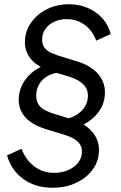

<svg xmlns="http://www.w3.org/2000/svg" viewBox="-20 -777 569 902"><path d="M13 -47 81 -78Q101 -26 141 4.5Q181 35 234 35Q271 35 300.5 22Q330 9 347.5 -13.5Q365 -36 365 -64Q365 -90 350.5 -106Q336 -122 316 -131Q296 -140 279 -145L200 -169Q131 -190 99.5 -225.5Q68 -261 68 -307Q68 -357 95.5 -397.5Q123 -438 170 -462Q217 -486 275 -486L267 -436Q234 -436 207.5 -422Q181 -408 165.5 -383.5Q150 -359 150 -328Q150 -301 162.5 -284Q175 -267 193 -258.5Q211 -250 225 -245L316 -217Q377 -198 411 -160.5Q445 -123 445 -72Q445 -22 416.5 18Q388 58 338.5 81.5Q289 105 227 105Q146 105 89.5 64Q33 23 13 -47ZM261 -216Q298 -216 328 -231Q358 -246 375.5 -271Q393 -296 393 -327Q393 -355 378.5 -372.5Q364 -390 344.5 -400.5Q325 -411 308 -416L228 -440Q158 -461 127.5 -497Q97 -533 97 -578Q97 -628 124.5 -668.5Q152 -709 199 -733Q246 -757 304 -757Q374 -757 428.5 -719.5Q483 -682 500 -617L432 -586Q415 -633 378 -660Q341 -687 293 -687Q260 -687 234 -674.5Q208 -662 193 -640.5Q178 -619 178 -591Q178 -566 190.5 -551Q203 -536 221 -528.5Q239 -521 253 -516L344 -488Q405 -469 439 -431.5Q473 -394 473 -343Q473 -293 444.5 -253Q416 -213 367 -189.5Q318 -166 256 -166Z"/></svg>

Font: Kosmopol Plus Jakarta Sans Italic It
Style: Regular
Weight: 400
Italic angle: -8.04999°
Designer: Gumpita Rahayu
Foundry: Tokotype
Version: Version 2.006